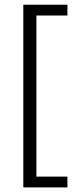

<svg xmlns="http://www.w3.org/2000/svg" viewBox="-20 -696 342 836"><path d="M81.5 120V-675.5H273.5V-628.5H138.5V73H273.5V120Z"/></svg>

Font: Anek Gujarati Light
Style: Regular
Weight: 300
Designer: Mrunmayee Ghaisas (Gujarati), Yesha Goshar (Latin)
Foundry: Ek Type
Version: Version 1.003